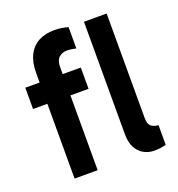

<svg xmlns="http://www.w3.org/2000/svg" viewBox="-127 -797 840 907"><g transform="rotate(-20 293.0 -343.5)"><path d="M96 0V-531Q96 -584 114 -620Q132 -656 165.5 -674Q199 -692 244 -692Q266 -692 283.5 -689Q301 -686 314 -682V-575Q303 -577 292.5 -579Q282 -581 268 -581Q245 -581 228.5 -566.5Q212 -552 212 -518V0ZM303 -376H24V-483H303ZM496 5Q467 5 443 -8.5Q419 -22 405 -48.5Q391 -75 391 -116V-681H505V-157Q505 -124 520 -113Q535 -102 555 -102V-3Q543 1 527.5 3Q512 5 496 5Z"/></g></svg>

Font: Gabarito Medium
Style: Regular
Weight: 500
Designer: Leandro Assis / Alvaro Franca / Felipe Casaprima
Foundry: Naipe Foundry
Version: Version 1.000